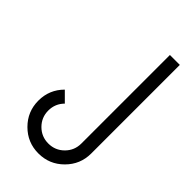

<svg xmlns="http://www.w3.org/2000/svg" viewBox="-257 -721 1003 1003"><g transform="rotate(45 244.0 -220.0)"><path d="M439.5 -644.5V9.8Q439.5 90.8 382.3 147.9Q325.2 205.1 244.1 205.1Q163.1 205.1 106 147.9Q48.8 90.8 48.8 9.8Q48.8 -71.3 106 -128.4L157.7 -76.7Q122.1 -41 122.1 9.8Q122.1 60.5 157.7 96.2Q193.4 131.8 244.1 131.8Q294.9 131.8 330.6 96.2Q366.2 60.5 366.2 9.8V-644.5Z"/></g></svg>

Font: Catrinity
Style: Regular
Weight: 400
Designer: Alexander Lange
Foundry: High-Logic / Made with FontCreator
Version: Version 2.090;May 20, 2024;FontCreator 15.0.0.2974 64-bit